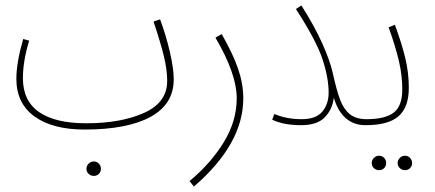

<svg xmlns="http://www.w3.org/2000/svg" viewBox="-20 -454 1596 704"><path d="M617 -163Q617 -72 532 -25.5Q447 21 290 21Q173 21 106.5 -27Q40 -75 40 -165Q40 -224 65 -311L87 -305Q64 -230 64 -167Q64 -84 123.5 -43Q183 -2 296 -2Q423 -2 508 -40Q593 -78 593 -157Q593 -198 581 -247.5Q569 -297 543 -375L567 -383Q589 -324 603 -263Q617 -202 617 -163ZM297 165Q297 154 305 146Q313 138 324 138Q335 138 342.5 146Q350 154 350 165Q350 176 342.5 183.5Q335 191 324 191Q313 191 305 183.5Q297 176 297 165Z M675 210Q753 145 800.5 67.5Q848 -10 848 -94Q848 -183 770 -316L793 -329Q835 -255 853.5 -200.5Q872 -146 872 -93Q872 74 691 230Z M1340 -6Q1340 5 1320 5Q1277 5 1247.5 -21Q1218 -47 1204 -96Q1199 -53 1171 -24Q1143 5 1084 5Q1020 5 978 -15L986 -36Q1031 -17 1086 -17Q1139 -17 1162 -45Q1185 -73 1185 -114Q1185 -169 1162.5 -237Q1140 -305 1065 -421L1085 -434Q1134 -357 1162 -294Q1190 -231 1200 -187Q1214 -123 1227 -88.5Q1240 -54 1262.5 -35.5Q1285 -17 1324 -17Q1340 -17 1340 -6Z M1324 -17Q1392 -17 1423.5 -41Q1455 -65 1455 -126Q1455 -177 1443 -229Q1431 -281 1405 -354L1428 -363Q1454 -292 1466.5 -239Q1479 -186 1479 -132Q1479 -61 1441.5 -28Q1404 5 1320 5ZM1343 144Q1343 133 1351 125Q1359 117 1370 117Q1381 117 1388.5 125Q1396 133 1396 144Q1396 155 1388.5 162.5Q1381 170 1370 170Q1359 170 1351 162.5Q1343 155 1343 144ZM1438 144Q1438 133 1446 125Q1454 117 1465 117Q1476 117 1483.5 125Q1491 133 1491 144Q1491 155 1483.5 162.5Q1476 170 1465 170Q1454 170 1446 162.5Q1438 155 1438 144Z"/></svg>

Font: Noto Sans Arabic CondThin
Style: Regular
Weight: 250
Width: 3
Designer: Nadine Chahine
Foundry: Monotype Imaging Inc.
Version: Version 1.001